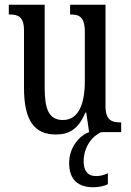

<svg xmlns="http://www.w3.org/2000/svg" viewBox="-20 -556 550 808"><path d="M215 10C269 10 310 -11 339 -82H343L355 0C315 14 271 63 271 130C271 202 310 232 373 232C392 232 418 228 434 219V173C415 182 400 185 384 185C352 185 332 166 332 123C332 60 371 14 407 0H490V-41H486C452 -41 424 -49 424 -109V-536H275V-495H278C312 -495 337 -486 337 -422V-215C337 -117 310 -51 245 -51C185 -51 168 -97 168 -188V-536H17V-495H21C56 -495 81 -486 81 -428V-186C81 -48 125 10 215 10Z"/></svg>

Font: Noto Serif Armenian ExtraCondensed
Style: Regular
Weight: 400
Width: 2
Designer: Monotype Design Team
Foundry: Monotype Imaging Inc.
Version: Version 2.008